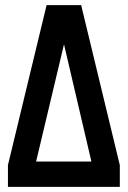

<svg xmlns="http://www.w3.org/2000/svg" viewBox="-20 -730 499 750"><path d="M11 0V-85L162 -710H297L448 -85V0ZM121 -99H337L230 -557Z"/></svg>

Font: Special Gothic Condensed Medium
Style: Regular
Weight: 500
Width: 3
Designer: Alistair McCready
Foundry: Monolith
Version: Version 1.000; ttfautohint (v1.8.4.7-5d5b)